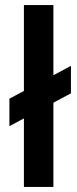

<svg xmlns="http://www.w3.org/2000/svg" viewBox="-20 -735 302 755"><path d="M74 0V-715H190V0ZM17 -239V-347L259 -476V-368Z"/></svg>

Font: Radio Canada Big Medium
Style: Regular
Weight: 500
Designer: Étienne Aubert Bonn
Foundry: Coppers and Brasses
Version: Version 1.001